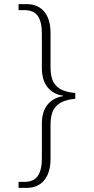

<svg xmlns="http://www.w3.org/2000/svg" viewBox="-20 -780 454 931"><path d="M70 131V102H97Q143 102 163 73.5Q183 45 183 -10V-179Q183 -239 210.5 -272.5Q238 -306 286 -314V-316Q238 -323 210.5 -357Q183 -391 183 -451V-618Q183 -675 163 -703Q143 -731 97 -731H70V-760H108Q164 -760 194.5 -723.5Q225 -687 225 -620V-455Q225 -405 241 -379Q257 -353 284 -342.5Q311 -332 345 -329V-301Q311 -298 284 -287Q257 -276 241 -250Q225 -224 225 -175V-10Q225 57 194.5 94Q164 131 108 131Z"/></svg>

Font: Noto Serif ExtraLight
Style: Regular
Weight: 200
Designer: Monotype Design Team
Foundry: Monotype Imaging Inc.
Version: Version 2.015; ttfautohint (v1.8.4.7-5d5b)